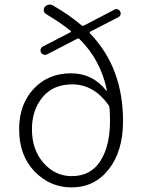

<svg xmlns="http://www.w3.org/2000/svg" viewBox="-20 -815 635 848"><path d="M296.9 -37.1Q380.9 -37.1 423.3 -104Q465.8 -170.9 465.8 -279.3Q465.8 -310.5 463.9 -338.9Q462.9 -345.7 459 -351.6Q393.6 -442.4 298.8 -442.4Q214.8 -442.4 168 -385.7Q121.1 -329.1 121.1 -244.1Q121.1 -153.3 172.4 -95.2Q223.6 -37.1 296.9 -37.1ZM502.9 -739.3 379.9 -675.8Q373 -671.9 377.9 -667Q523.4 -516.6 523.4 -280.3Q523.4 -147.5 460.4 -67.4Q397.5 12.7 295.9 12.7Q201.2 12.7 132.8 -57.6Q64.5 -127.9 64.5 -244.1Q64.5 -353.5 128.4 -422.4Q192.4 -491.2 293.9 -491.2Q388.7 -491.2 449.2 -415Q450.2 -414.1 451.7 -414.6Q453.1 -415 452.1 -416Q424.8 -549.8 332 -641.6Q327.1 -647.5 320.3 -643.6L188.5 -575.2Q180.7 -571.3 172.9 -573.7Q165 -576.2 161.1 -583Q157.2 -589.8 159.7 -597.7Q162.1 -605.5 168.9 -609.4L290 -671.9Q296.9 -674.8 291 -679.7Q247.1 -714.8 183.6 -752.9Q175.8 -757.8 173.8 -767.1Q171.9 -776.4 177.7 -784.2Q183.6 -792 193.4 -793.9Q196.3 -794.9 199.2 -794.9Q205.1 -794.9 211.9 -792Q285.2 -750 338.9 -704.1Q343.8 -699.2 350.6 -702.1L485.4 -772.5Q492.2 -776.4 499.5 -773.9Q506.8 -771.5 510.7 -764.6Q514.6 -757.8 512.2 -750.5Q509.8 -743.2 502.9 -739.3Z"/></svg>

Font: irohamaru Light
Style: Regular
Weight: 200
Designer: [Source Han Sans]
Ryoko NISHIZUKA  (kana & ideographs); Paul D. Hunt (Latin, Greek & Cyrillic); Wenlong ZHANG  (bopomofo
Version: Version 1.01